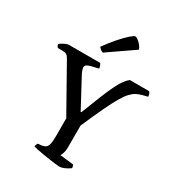

<svg xmlns="http://www.w3.org/2000/svg" viewBox="-223 -1094 1120 1226"><g transform="rotate(30 337.0 -481.5)"><path d="M403 0Q395 0 375.5 -2.5Q356 -5 330.5 -8.5Q305 -12 279.5 -16.5Q254 -21 233.5 -25Q213 -29 204 -32Q204 -40 207.5 -47.5Q211 -55 213 -58L242 -61Q260 -64 270 -71.5Q280 -79 285 -98.5Q290 -118 290 -159V-289L102 -623Q93 -639 83 -645Q73 -651 52 -651H19Q17 -654 13 -659Q9 -664 8 -673Q13 -679 25 -686.5Q37 -694 50 -699Q63 -704 70 -704H301Q305 -698 309 -688.5Q313 -679 313 -669L262 -657Q246 -653 233.5 -646.5Q221 -640 221 -624Q221 -620 224 -610Q227 -600 233 -587L349 -371H354Q388 -460 412 -518.5Q436 -577 454 -613.5Q472 -650 487.5 -670.5Q503 -691 519 -704H662Q667 -698 670.5 -689.5Q674 -681 674 -670L638 -661Q615 -655 596.5 -645.5Q578 -636 558.5 -615.5Q539 -595 516.5 -556.5Q494 -518 464 -454.5Q434 -391 392 -295V-133Q392 -110 386.5 -92Q381 -74 375 -67L474 -56Q476 -53 478.5 -47.5Q481 -42 481 -32Q466 -20 444 -10Q422 0 403 0ZM282 -769Q270 -773 261.5 -780.5Q253 -788 249 -793Q285 -843 318.5 -881Q352 -919 377 -941Q402 -963 411 -963Q419 -963 432 -953.5Q445 -944 456.5 -929.5Q468 -915 473 -901Z"/></g></svg>

Font: Texturina Medium 12pt
Style: Regular
Weight: 400
Version: Version 1.002